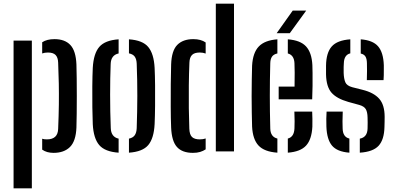

<svg xmlns="http://www.w3.org/2000/svg" viewBox="-20 -820 2138 1040"><path d="M208.5 -68.5Q218 -65 234 -65Q293 -65 295 -121.5Q298 -194.5 298.8 -253.8Q299.5 -313 298.5 -367.5Q297.5 -422 295 -481Q294 -509 281 -522.2Q268 -535.5 239.5 -535.5Q222 -535.5 208.5 -530.5V-591Q233.5 -608 275 -608Q331.5 -608 361.2 -576.2Q391 -544.5 394 -471Q395 -441.5 395.5 -396Q396 -350.5 396 -300Q396 -249.5 395.5 -204Q395 -158.5 394 -129Q391 -55.5 359 -23.8Q327 8 270 8Q233 8 208.5 -9.5ZM53.5 200V-600H152.5V200Z M482.5 -147.5Q481 -184.5 480.2 -239.5Q479.5 -294.5 480 -351.8Q480.5 -409 482.5 -452.5Q487 -530.5 518 -566.2Q549 -602 622.5 -607V-530.5Q581 -521.5 579.5 -473.5Q576.5 -398.5 576.5 -307Q576.5 -215.5 580 -126.5Q581.5 -78 622.5 -69V7Q548.5 2 517.5 -34.2Q486.5 -70.5 482.5 -147.5ZM678.5 7V-69Q701 -74 710.2 -88Q719.5 -102 720.5 -125.5Q723.5 -215.5 723.8 -299.8Q724 -384 720.5 -475Q719.5 -499.5 710 -513Q700.5 -526.5 678.5 -531V-607Q753 -602 783.2 -565.2Q813.5 -528.5 817.5 -452.5Q819.5 -412 820 -357.5Q820.5 -303 820 -247.2Q819.5 -191.5 817.5 -147.5Q813.5 -70.5 783 -34.2Q752.5 2 678.5 7Z M1149 0V-800H1247.5V0ZM907 -129Q905 -178.5 904.8 -240.8Q904.5 -303 905 -364Q905.5 -425 907 -471Q909.5 -545.5 940.2 -576.8Q971 -608 1027 -608Q1068.5 -608 1094 -590V-530Q1079.5 -535.5 1062 -535.5Q1033 -535.5 1020 -522.2Q1007 -509 1006 -481Q1003.5 -421.5 1002.8 -358Q1002 -294.5 1002.8 -234Q1003.5 -173.5 1005.5 -123.5Q1006.5 -91 1020 -78Q1033.5 -65 1062 -65Q1080.5 -65 1094 -70V-11Q1080.5 -2 1064 3Q1047.5 8 1025 8Q967 8 938.5 -23.8Q910 -55.5 907 -129Z M1345.5 -134Q1344.5 -167 1343.8 -209.8Q1343 -252.5 1343 -298.8Q1343 -345 1343.8 -388.2Q1344.5 -431.5 1345.5 -464.5Q1349.5 -534.5 1381.8 -568.2Q1414 -602 1482.5 -607V-530.5Q1462 -526 1453.2 -513Q1444.5 -500 1444 -478Q1441.5 -386 1441.5 -301.8Q1441.5 -217.5 1444 -124Q1445 -78.5 1482.5 -69.5V7Q1411.5 2 1380.2 -31.8Q1349 -65.5 1345.5 -134ZM1489.5 -282V-351H1575.5Q1576.5 -390 1576.2 -427.5Q1576 -465 1575 -478Q1573 -521.5 1539 -530.5V-607Q1607 -602 1637.8 -568.5Q1668.5 -535 1672 -468Q1672.5 -456.5 1673 -425.2Q1673.5 -394 1673 -355.2Q1672.5 -316.5 1671 -282ZM1539 7V-69.5Q1573 -78 1575 -124.5Q1575.5 -139.5 1575.8 -163.2Q1576 -187 1574.5 -215.5H1671Q1672 -201.5 1672.2 -176Q1672.5 -150.5 1672 -134Q1668.5 -65 1638 -31.5Q1607.5 2 1539 7ZM1478.5 -640 1565.5 -762.5H1638.5L1549.5 -640Z M1929 7V-69Q1970 -76.5 1971 -124.5Q1971.5 -146 1971.5 -155.2Q1971.5 -164.5 1971 -183Q1970.5 -213 1961.5 -228.5Q1952.5 -244 1926.5 -251.5L1866.5 -268Q1803.5 -286 1775.5 -318.2Q1747.5 -350.5 1746 -416.5Q1745.5 -443.5 1746 -464.5Q1747 -534.5 1776.8 -568.2Q1806.5 -602 1877.5 -607V-531Q1844 -523 1842.5 -478Q1842 -470.5 1841.5 -457.5Q1841 -444.5 1841.5 -425.5Q1842.5 -393.5 1850.5 -374.5Q1858.5 -355.5 1888.5 -347.5L1944 -333.5Q2004.5 -318.5 2034 -285.2Q2063.5 -252 2063.5 -187Q2063.5 -171.5 2063.2 -159.5Q2063 -147.5 2062.5 -132Q2061 -63.5 2030.8 -30.5Q2000.5 2.5 1929 7ZM1967 -386Q1968 -408.5 1968 -435.5Q1968 -462.5 1967.5 -478Q1967 -501.5 1959.5 -513.8Q1952 -526 1934 -530V-607Q1999.5 -602 2028 -569Q2056.5 -536 2059 -467Q2059 -459 2059 -443.5Q2059 -428 2058.8 -412Q2058.5 -396 2057.5 -386ZM1748 -134Q1746.5 -179.5 1749 -215.5H1836.5Q1835 -184 1835.2 -162.2Q1835.5 -140.5 1836 -124Q1837 -77.5 1872.5 -69.5V7Q1806 2 1778.2 -31.5Q1750.5 -65 1748 -134Z"/></svg>

Font: Big Shoulders Stencil Text SemiBold
Style: Regular
Weight: 600
Designer: Patric King
Foundry: XO Type Co
Version: Version 1.000